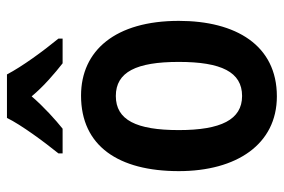

<svg xmlns="http://www.w3.org/2000/svg" viewBox="-152 -654 816 552"><g transform="rotate(-90 256.0 -378.0)"><path d="M318 -766H193C173 -725 124 -659 91 -618V-606H162C187 -626 224 -659 255 -695C285 -659 322 -628 350 -606H421V-618C385 -662 341 -722 318 -766ZM472 -272C472 -454 387 -553 257 -553C112 -553 40 -445 40 -272C40 -106 117 10 255 10C402 10 472 -108 472 -272ZM158 -272C158 -394 187 -453 256 -453C325 -453 354 -394 354 -272C354 -150 325 -90 256 -90C188 -90 158 -151 158 -272Z"/></g></svg>

Font: Noto Sans Gurmukhi UI Condensed SemiBold
Style: Regular
Weight: 600
Width: 3
Designer: Jelle Bosma - Monotype Design Team
Foundry: Monotype Imaging Inc.
Version: Version 2.004